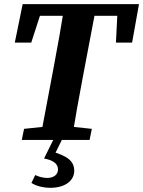

<svg xmlns="http://www.w3.org/2000/svg" viewBox="-20 -677 693 929"><path d="M51.6 -470.9H131.2L191.6 -657.1L111.1 -600.4H608.1L550.3 -657.1L541 -470.9H619.2L652.5 -657.1H89.7L51.6 -470.9ZM85.5 0H413.5L424.4 -53.6L282.5 -68.6H240.6L96.4 -53.6L85.5 0ZM173.4 0H326.8C343.6 -103 362.3 -207 382 -310.7L447.8 -657.1H293.4C276.7 -554.1 258.7 -450.1 238.9 -347.1L173.4 0ZM193.2 89.9C234.4 97.6 260.7 113.6 260.7 142.7C260.7 168.4 239.1 184 208.4 184C189.2 184 169.5 178.7 150.3 170.1L132.2 208C152.4 221.7 186.4 231.7 224 231.7C299.5 231.7 339.2 193.4 339.2 149.8C339.2 102.1 305.9 76.8 226.5 55L239.9 79.6L279.2 0H237.6L193.2 89.9Z"/></svg>

Font: Source Serif 4 Variable
Style: Italic
Weight: 400
Italic angle: -12°
Designer: Frank Grießhammer
Foundry: Adobe Systems Incorporated
Version: Version 4.004;hotconv 1.0.116;makeotfexe 2.5.65601